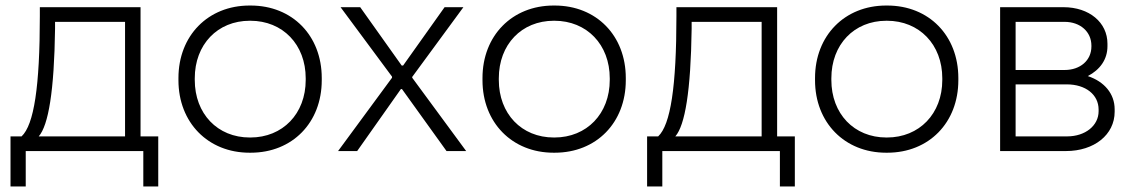

<svg xmlns="http://www.w3.org/2000/svg" viewBox="-20 -546 4088 694"><path d="M18 128H73V0H498V128H552V-53H488V-520H124V-488C124 -234 103 -95 58 -53H18ZM120 -53C155 -93 176 -217 179 -442V-467H432V-53Z M882 6H886C1037 6 1143 -103 1143 -256V-264C1143 -417 1037 -526 886 -526H882C732 -526 625 -417 625 -264V-256C625 -103 732 6 882 6ZM883 -49C766 -49 684 -135 684 -257V-263C684 -385 766 -471 883 -471H885C1002 -471 1085 -385 1085 -263V-257C1085 -135 1002 -49 885 -49Z M1202 0H1271L1429 -224H1433L1594 0H1665L1470 -265V-268L1655 -520H1587L1437 -309H1432L1282 -520H1211L1397 -269V-265Z M1981 6H1985C2136 6 2242 -103 2242 -256V-264C2242 -417 2136 -526 1985 -526H1981C1831 -526 1724 -417 1724 -264V-256C1724 -103 1831 6 1981 6ZM1982 -49C1865 -49 1783 -135 1783 -257V-263C1783 -385 1865 -471 1982 -471H1984C2101 -471 2184 -385 2184 -263V-257C2184 -135 2101 -49 1984 -49Z M2319 128H2374V0H2799V128H2853V-53H2789V-520H2425V-488C2425 -234 2404 -95 2359 -53H2319ZM2421 -53C2456 -93 2477 -217 2480 -442V-467H2733V-53Z M3183 6H3187C3338 6 3444 -103 3444 -256V-264C3444 -417 3338 -526 3187 -526H3183C3033 -526 2926 -417 2926 -264V-256C2926 -103 3033 6 3183 6ZM3184 -49C3067 -49 2985 -135 2985 -257V-263C2985 -385 3067 -471 3184 -471H3186C3303 -471 3386 -385 3386 -263V-257C3386 -135 3303 -49 3186 -49Z M3595 0H3833C3935 0 4009 -59 4009 -142V-151C4009 -207 3972 -251 3912 -271C3956 -294 3983 -331 3983 -379V-388C3983 -465 3917 -520 3824 -520H3595ZM3651 -293V-467H3828C3885 -467 3925 -431 3925 -381V-378C3925 -328 3885 -293 3828 -293ZM3651 -53V-241H3836C3904 -241 3951 -204 3951 -150V-144C3951 -92 3903 -53 3837 -53Z"/></svg>

Font: Fixel Display Light
Style: Regular
Weight: 300
Designer: AlfaBravo + MacPaw
Foundry: Kyrylo Tkachov, Marchela Mozhyna, Serhii Makarenko, Maria Weinstein, Zakhar Kryvoshyya
Version: Version 1.211